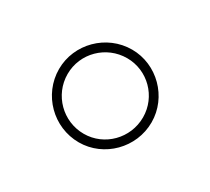

<svg xmlns="http://www.w3.org/2000/svg" viewBox="-70 -814 552 504"><g transform="rotate(30 206.0 -562.5)"><path d="M207 -422C283 -422 346.5 -485.5 346.5 -563C346.5 -639.5 283 -703 207 -703C129.5 -703 66 -639.5 66 -563C66 -485.5 129.5 -422 207 -422ZM92 -563C92 -626 143.5 -677 207 -677C269.5 -677 320.5 -626 320.5 -563C320.5 -499.5 269.5 -448 207 -448C143.5 -448 92 -499.5 92 -563Z"/></g></svg>

Font: HK Grotesk ExtraLight
Style: Regular
Weight: 200
Designer: Alfredo Marco Pradil
Foundry: Hanken Design Co.
Version: Version 3.001;FEAKit 1.0